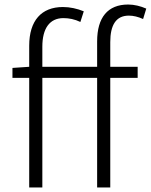

<svg xmlns="http://www.w3.org/2000/svg" viewBox="-20 -828 666 848"><path d="M626 -790C601 -801 573 -808 546 -808C456 -808 409 -751 409 -645V-533H167V-622C167 -702 199 -748 260 -748C285 -748 310 -743 335 -731L350 -778C321 -790 289 -797 258 -797C163 -797 109 -737 109 -626V-533L35 -528V-484H109V0H167V-484H409V0H467V-484H588V-533H467V-642C467 -717 492 -759 549 -759C569 -759 590 -754 612 -744Z"/></svg>

Font: Noto Sans CJK Light
Style: Regular
Weight: 300
Designer: Ryoko NISHIZUKA (kana & ideographs); Paul D. Hunt (Latin, Greek & Cyrillic); Wenlong ZHANG (bopomofo); Sandoll Communica
Foundry: Adobe Systems Incorporated
Version: Version 1.000;PS 1;hotconv 1.0.78;makeotf.lib2.5.61930